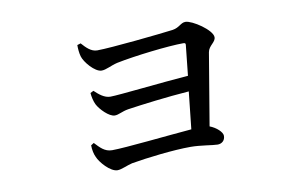

<svg xmlns="http://www.w3.org/2000/svg" viewBox="-58 -606 1117 706"><g transform="rotate(-10 500.0 -253.0)"><path d="M354 -206C369 -206 382 -216 406 -220C460 -228 554 -240 637 -246L622 -107C535 -100 371 -82 322 -82C294 -82 278 -101 260 -120L249 -113C249 -96 253 -79 258 -69C266 -48 302 -6 329 -6C344 -6 365 -17 386 -22C444 -32 543 -44 608 -44C645 -44 690 -35 708 -35C723 -35 736 -45 736 -63C736 -77 714 -97 690 -106L735 -375C739 -399 765 -407 765 -426C765 -453 694 -500 669 -500C651 -500 644 -483 618 -479C573 -473 382 -453 332 -453C309 -453 292 -471 276 -489L263 -485C263 -472 264 -456 268 -442C274 -420 310 -377 335 -377C352 -377 371 -389 396 -395C464 -409 592 -424 648 -424C654 -424 657 -422 656 -416L644 -303C548 -296 381 -277 350 -277C328 -277 309 -293 292 -309L280 -303C281 -289 285 -271 291 -259C301 -239 333 -206 354 -206Z"/></g></svg>

Font: Source Han Serif CN Medium
Style: Regular
Weight: 500
Designer: Ryoko NISHIZUKA 西塚涼子 (kana & ideographs); Frank Grießhammer (Latin, Greek & Cyrillic); Wenlong ZHANG 张文龙 (bopomofo); San
Foundry: Adobe
Version: Version 2.002;hotconv 1.1.0;makeotfexe 2.6.0